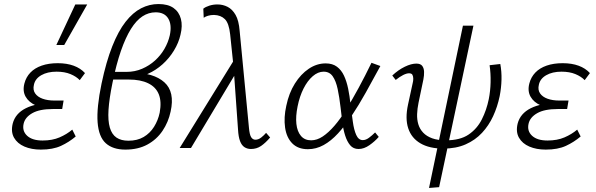

<svg xmlns="http://www.w3.org/2000/svg" viewBox="-20 -733 2950 951"><path d="M182 8Q136 8 101 -7Q66 -22 49.5 -51Q33 -80 43 -121Q56 -171 108 -197Q160 -223 242 -223L239 -196Q192 -196 157.5 -211Q123 -226 107 -254Q91 -282 101 -320Q109 -351 130.5 -373.5Q152 -396 186.5 -408Q221 -420 266 -420Q311 -420 345 -407.5Q379 -395 401 -371L375 -336Q358 -354 329 -366Q300 -378 260 -378Q215 -378 184.5 -360.5Q154 -343 148 -313Q142 -288 154 -270.5Q166 -253 191 -244Q216 -235 249 -235H295L288 -193H242Q176 -193 140 -172.5Q104 -152 97 -120Q89 -84 114.5 -60.5Q140 -37 191 -37Q239 -37 275 -52.5Q311 -68 338 -91L355 -57Q322 -29 282 -10.5Q242 8 182 8ZM259 -510 353 -711H412L298 -510Z M601 8Q539 8 504 -23.5Q469 -55 463.5 -127Q458 -199 483 -319Q506 -428 536 -503.5Q566 -579 602 -625Q638 -671 679 -692Q720 -713 765 -713Q812 -713 839.5 -693.5Q867 -674 876 -639.5Q885 -605 874 -561Q865 -521 841.5 -482.5Q818 -444 785 -414.5Q752 -385 713 -367.5Q674 -350 631 -350L634 -373Q741 -373 794 -325.5Q847 -278 825 -180Q814 -128 785 -85Q756 -42 710 -17Q664 8 601 8ZM616 -36Q660 -36 691.5 -54.5Q723 -73 743 -105Q763 -137 771 -175Q781 -230 766.5 -266Q752 -302 714 -320.5Q676 -339 618 -339H532L540 -377H607Q648 -377 684 -392.5Q720 -408 748 -433.5Q776 -459 794.5 -491Q813 -523 821 -558Q832 -610 813.5 -641Q795 -672 751 -672Q716 -672 685.5 -652Q655 -632 628.5 -589.5Q602 -547 579 -481Q556 -415 537 -322Q521 -244 517.5 -189.5Q514 -135 524 -101Q534 -67 557 -51.5Q580 -36 616 -36Z M1223 5Q1205 5 1191 -4Q1177 -13 1169 -34Q1161 -55 1159 -91L1137 -400L1120 -563Q1114 -618 1094 -638Q1074 -658 1040 -659Q1024 -659 1010.5 -655Q997 -651 989 -645L987 -690Q998 -699 1017 -705Q1036 -711 1057 -711Q1084 -711 1107.5 -699Q1131 -687 1147 -659Q1163 -631 1167 -580L1213 -101Q1216 -66 1224 -53.5Q1232 -41 1245 -41Q1260 -41 1274 -52Q1288 -63 1298 -75L1318 -52Q1295 -25 1273 -10Q1251 5 1223 5ZM870 0 1145 -445 1156 -384 926 0Z M1505 6Q1456 6 1427.5 -23Q1399 -52 1392 -101.5Q1385 -151 1398 -209Q1411 -272 1440.5 -319Q1470 -366 1509.5 -392.5Q1549 -419 1593 -419Q1627 -419 1649 -402.5Q1671 -386 1684 -358Q1697 -330 1704.5 -293.5Q1712 -257 1716 -217Q1722 -172 1727.5 -131Q1733 -90 1744.5 -64.5Q1756 -39 1777 -39Q1792 -39 1807.5 -50.5Q1823 -62 1838 -77L1856 -55Q1837 -33 1810 -14Q1783 5 1756 5Q1730 5 1714.5 -13.5Q1699 -32 1689.5 -62Q1680 -92 1675.5 -128.5Q1671 -165 1667 -200Q1661 -252 1652.5 -292Q1644 -332 1628 -355Q1612 -378 1583 -378Q1555 -378 1529 -355.5Q1503 -333 1483.5 -294.5Q1464 -256 1454 -206Q1444 -157 1448 -119.5Q1452 -82 1470.5 -60Q1489 -38 1521 -38Q1550 -38 1578.5 -57Q1607 -76 1636.5 -110Q1666 -144 1695.5 -192Q1725 -240 1756.5 -298Q1788 -356 1820 -422L1864 -406Q1826 -336 1791.5 -274Q1757 -212 1722.5 -160.5Q1688 -109 1654 -72Q1620 -35 1583 -14.5Q1546 6 1505 6Z M2176 3Q2107 3 2062.5 -23Q2018 -49 2002 -97.5Q1986 -146 2001 -215L2024 -321Q2027 -332 2027 -343Q2027 -354 2023 -362Q2019 -370 2006 -370Q1994 -370 1977 -361.5Q1960 -353 1940 -337L1923 -359Q1953 -387 1985 -402.5Q2017 -418 2042 -418Q2063 -418 2071.5 -406.5Q2080 -395 2080.5 -377Q2081 -359 2077 -339L2053 -224Q2047 -195 2046 -168Q2045 -141 2052 -117.5Q2059 -94 2076 -76Q2093 -58 2120.5 -48Q2148 -38 2189 -38Q2259 -38 2301 -66.5Q2343 -95 2366.5 -141.5Q2390 -188 2401 -242Q2409 -282 2410 -326Q2411 -370 2405 -410L2458 -416Q2465 -379 2464 -338.5Q2463 -298 2455 -257Q2444 -204 2422.5 -157.5Q2401 -111 2367.5 -75Q2334 -39 2286.5 -18Q2239 3 2176 3ZM2105 198 2273 -606H2325L2155 194Z M2683 8Q2637 8 2602 -7Q2567 -22 2550.5 -51Q2534 -80 2544 -121Q2557 -171 2609 -197Q2661 -223 2743 -223L2740 -196Q2693 -196 2658.5 -211Q2624 -226 2608 -254Q2592 -282 2602 -320Q2610 -351 2631.5 -373.5Q2653 -396 2687.5 -408Q2722 -420 2767 -420Q2812 -420 2846 -407.5Q2880 -395 2902 -371L2876 -336Q2859 -354 2830 -366Q2801 -378 2761 -378Q2716 -378 2685.5 -360.5Q2655 -343 2649 -313Q2643 -288 2655 -270.5Q2667 -253 2692 -244Q2717 -235 2750 -235H2796L2789 -193H2743Q2677 -193 2641 -172.5Q2605 -152 2598 -120Q2590 -84 2615.5 -60.5Q2641 -37 2692 -37Q2740 -37 2776 -52.5Q2812 -68 2839 -91L2856 -57Q2823 -29 2783 -10.5Q2743 8 2683 8Z"/></svg>

Font: Ysabeau Office Light
Style: Italic
Weight: 300
Italic angle: -12°
Designer: Christian Thalmann (Catharsis Fonts)
Version: Version 2.001;gftools[0.9.30]; featfreeze: tnum,lnum,ss02